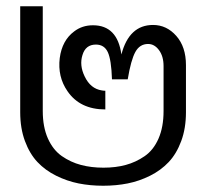

<svg xmlns="http://www.w3.org/2000/svg" viewBox="-20 -575 652 607"><path d="M383.8 -324.2H334Q332 -386.2 320.8 -410.2Q309.6 -434.1 283.2 -434.1Q250.5 -434.1 240.7 -400.9Q230.5 -368.7 247.6 -333.5Q266.1 -294.4 302.2 -289.1Q307.6 -288.1 313 -288.1V-229Q232.9 -229 193.4 -286.6Q161.6 -332.5 168.9 -391.6Q176.3 -447.3 214.4 -475.6Q239.7 -495.1 273.9 -495.1Q351.1 -495.1 363.8 -402.8Q388.2 -496.1 463.9 -496.1Q506.8 -496.1 537.4 -461.4Q567.9 -426.8 567.9 -369.1V-220.2Q567.9 -169.4 553 -129.2Q538.1 -88.9 513.4 -62.7Q488.8 -36.6 454.6 -19.5Q420.4 -2.4 383.8 4.9Q347.2 12.2 306.2 12.2Q265.1 12.2 228.5 4.9Q191.9 -2.4 157.5 -19.5Q123 -36.6 98.4 -62.7Q73.7 -88.9 58.8 -129.2Q43.9 -169.4 43.9 -220.2V-555.2H115.2V-224.1Q115.2 -173.8 131.3 -137.5Q147.5 -101.1 175.5 -81.5Q203.6 -62 236.1 -53.5Q268.6 -44.9 307.1 -44.9Q345.7 -44.9 377.4 -53.5Q409.2 -62 437.3 -81.3Q465.3 -100.6 481.2 -137Q497.1 -173.3 497.1 -224.1V-366.2Q497.1 -397 482.7 -416.5Q468.3 -436 448.2 -436Q421.9 -436 408 -410.9Q394 -385.7 383.8 -324.2Z"/></svg>

Font: LT Superior
Style: Regular
Weight: 400
Designer: Daniel Lyons
Foundry: LyonsType
Version: Version 1.000